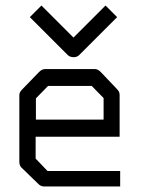

<svg xmlns="http://www.w3.org/2000/svg" viewBox="-20 -726 580 695"><path d="M109 -231V-152L152 -107H415V-51H140Q128 -51 120 -59L58 -119Q50 -127 50 -140V-382Q50 -392 60 -402L121 -465Q132 -476 143 -476H324Q334 -476 345 -465L404 -403Q413 -394 413 -383V-231ZM110 -293H355V-371L312 -415H154L110 -370ZM383 -685 404 -664 267 -527Q259 -519 247 -519Q233 -519 225 -527L88 -664L109 -685L130 -706L246 -590L362 -706Z"/></svg>

Font: 3270 Nerd Font
Style: Regular
Weight: 400
Monospace: yes
Version: Version 3.0.1;Nerd Fonts 3.3.0